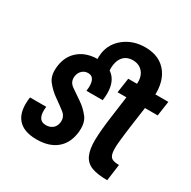

<svg xmlns="http://www.w3.org/2000/svg" viewBox="-166 -906 1073 1078"><g transform="rotate(30 370.5 -367.0)"><path d="M389 -135.9Q398.3 -203 370.2 -239.1Q342.1 -275.3 305.6 -299.5Q269 -323.7 238.7 -345.4Q208.4 -367 213.3 -404.6Q217.1 -429 233 -443.4Q248.9 -457.9 270.7 -457.9Q297.4 -457.9 307.6 -434.8Q317.9 -411.7 311.6 -366.7H416.9Q430 -457.3 394.5 -505Q359 -552.7 279.6 -552.7Q206.6 -552.7 158.8 -514.1Q111 -475.6 101.3 -407.6Q92.3 -344.3 120.1 -308.6Q148 -273 183.9 -248Q219.7 -223 249.5 -199.9Q279.3 -176.7 274.1 -138.6Q270.3 -113.3 252.9 -99.4Q235.4 -85.6 210.3 -85.6Q179.9 -85.6 167.6 -108.4Q155.3 -131.1 161.1 -176H55.9Q42.7 -84 80.5 -37Q118.3 10 204.6 10Q283.4 10 331 -27.7Q378.6 -65.4 389 -135.9ZM481 -542.7 467.1 -447.1H524.3L506.3 -314.4Q492.6 -217.7 491.4 -155.2Q490.1 -92.7 507 -56Q523.9 -19.3 561.4 -4.8Q599 9.7 663.6 9.7L678.1 -97.3Q649.1 -97.3 633.9 -104.9Q618.7 -112.4 613.8 -136.1Q608.9 -159.9 612.9 -203.4Q617 -246.9 626.6 -318.7L644.6 -447.1H727.1L741 -542.7ZM373.9 -501.7Q368.7 -517.1 367.2 -532.9Q365.7 -548.6 368.3 -566.3Q373.6 -604.4 395.3 -625.2Q417 -646 452.1 -646Q496 -646 520 -614.9Q544 -583.7 536.4 -529.3L653.1 -495Q669.4 -610.7 621.4 -677.2Q573.3 -743.7 477 -743.7Q398.9 -743.7 342.9 -700.1Q287 -656.4 277.6 -588.3Q274.3 -566.1 276.7 -544.5Q279.1 -522.9 286 -501.7Z"/></g></svg>

Font: Secuela ExtLt
Style: Italic
Weight: 200
Italic angle: -8°
Designer: Fernando Haro
Foundry: deFharo
Version: Version 1.704